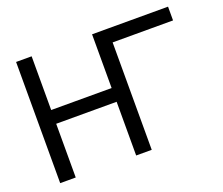

<svg xmlns="http://www.w3.org/2000/svg" viewBox="-119 -899 1247 1076"><g transform="rotate(-20 504.5 -361.5)"><path d="M585 -640.6H974.6V-722.7H614.3ZM68.4 -722.7V0H161.1V-320.3H521.5V0H614.3V-722.7H521.5V-402.3H161.1V-722.7Z"/></g></svg>

Font: Giphurs SC
Style: Regular
Weight: 400
Version: Version 0.920